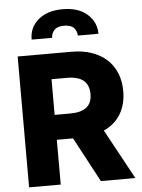

<svg xmlns="http://www.w3.org/2000/svg" viewBox="-63 -1015 787 1063"><g transform="rotate(-5 331.0 -483.0)"><path d="M55 -727.3H355.5Q416.9 -727.3 465.9 -710.4Q514.9 -693.5 549.4 -662.1Q583.8 -630.7 602.3 -585.9Q620.7 -541.2 620.7 -485.1Q620.7 -447.4 612.2 -415.3Q603.7 -383.2 587.5 -356.9Q571.4 -330.6 547.9 -310.5Q524.5 -290.5 494.7 -277L645.6 0H453.8L321 -248.9H230.8V0H55ZM190 -923.7Q240.1 -966.3 325.6 -966.3Q411.6 -966.3 460.9 -923.7Q511.4 -880.3 511.7 -813.6H397Q396.7 -837.7 380.3 -856.2Q364 -874.6 325.6 -874.6Q287.3 -874.6 270.6 -855.8Q253.9 -837 254.6 -813.6H140.3Q139.6 -880.7 190 -923.7ZM230.8 -387.4H317.5Q376.8 -387.4 407.7 -411Q438.6 -434.7 438.6 -485.1Q438.6 -585.6 317.5 -585.6H230.8Z"/></g></svg>

Font: Inter P Extra Bold
Style: Regular
Weight: 800
Designer: Rasmus Andersson
Foundry: rsms
Version: Version 3.018;git-588b23468